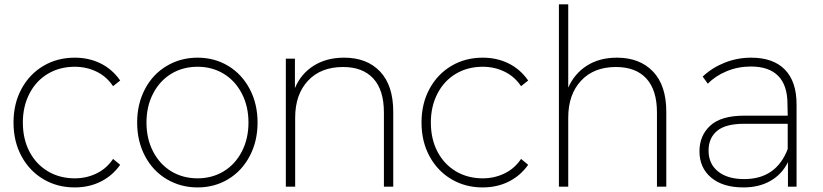

<svg xmlns="http://www.w3.org/2000/svg" viewBox="-20 -844 3719 868"><path d="M41.1 -290Q41.1 -375.6 77.2 -442.2Q113.3 -508.9 176.1 -546.1Q238.9 -583.3 317.8 -583.3Q382.2 -583.3 435 -557.2Q487.8 -531.1 523.3 -480L491.1 -454.4Q462.2 -497.8 416.7 -520Q371.1 -542.2 317.8 -542.2Q250 -542.2 196.7 -510.6Q143.3 -478.9 113.3 -421.1Q83.3 -363.3 83.3 -290Q83.3 -215.6 113.3 -158.3Q143.3 -101.1 196.7 -69.4Q250 -37.8 317.8 -37.8Q371.1 -37.8 416.7 -60Q462.2 -82.2 491.1 -125.6L523.3 -98.9Q487.8 -48.9 435 -22.8Q382.2 3.3 317.8 3.3Q238.9 3.3 176.1 -33.9Q113.3 -71.1 77.2 -137.8Q41.1 -204.4 41.1 -290Z M600 -290Q600 -374.4 635.6 -441.7Q671.1 -508.9 733.9 -546.1Q796.7 -583.3 873.3 -583.3Q950 -583.3 1011.7 -546.1Q1073.3 -508.9 1108.9 -441.7Q1144.4 -374.4 1144.4 -290Q1144.4 -205.6 1108.9 -138.3Q1073.3 -71.1 1011.7 -33.9Q950 3.3 873.3 3.3Q796.7 3.3 733.9 -33.9Q671.1 -71.1 635.6 -138.3Q600 -205.6 600 -290ZM1103.3 -290Q1103.3 -363.3 1073.3 -421.1Q1043.3 -478.9 991.1 -510.6Q938.9 -542.2 873.3 -542.2Q806.7 -542.2 754.4 -510.6Q702.2 -478.9 672.2 -421.1Q642.2 -363.3 642.2 -290Q642.2 -216.7 672.2 -158.9Q702.2 -101.1 754.4 -69.4Q806.7 -37.8 873.3 -37.8Q938.9 -37.8 991.1 -69.4Q1043.3 -101.1 1073.3 -158.9Q1103.3 -216.7 1103.3 -290Z M1757.8 -338.9V0H1715.6V-335.6Q1715.6 -436.7 1667.8 -488.9Q1620 -541.1 1531.1 -541.1Q1430 -541.1 1372.2 -478.9Q1314.4 -416.7 1314.4 -312.2V0H1272.2V-578.9H1313.3V-445.6Q1340 -510 1397.8 -546.7Q1455.6 -583.3 1535.6 -583.3Q1638.9 -583.3 1698.3 -520.6Q1757.8 -457.8 1757.8 -338.9Z M1885.6 -290Q1885.6 -375.6 1921.7 -442.2Q1957.8 -508.9 2020.6 -546.1Q2083.3 -583.3 2162.2 -583.3Q2226.7 -583.3 2279.4 -557.2Q2332.2 -531.1 2367.8 -480L2335.6 -454.4Q2306.7 -497.8 2261.1 -520Q2215.6 -542.2 2162.2 -542.2Q2094.4 -542.2 2041.1 -510.6Q1987.8 -478.9 1957.8 -421.1Q1927.8 -363.3 1927.8 -290Q1927.8 -215.6 1957.8 -158.3Q1987.8 -101.1 2041.1 -69.4Q2094.4 -37.8 2162.2 -37.8Q2215.6 -37.8 2261.1 -60Q2306.7 -82.2 2335.6 -125.6L2367.8 -98.9Q2332.2 -48.9 2279.4 -22.8Q2226.7 3.3 2162.2 3.3Q2083.3 3.3 2020.6 -33.9Q1957.8 -71.1 1921.7 -137.8Q1885.6 -204.4 1885.6 -290Z M2992.2 -338.9V0H2950V-335.6Q2950 -436.7 2902.2 -488.9Q2854.4 -541.1 2764.4 -541.1Q2664.4 -541.1 2606.7 -478.9Q2548.9 -416.7 2548.9 -312.2V0H2506.7V-824.4H2548.9V-447.8Q2576.7 -511.1 2633.3 -547.2Q2690 -583.3 2768.9 -583.3Q2872.2 -583.3 2932.2 -520.6Q2992.2 -457.8 2992.2 -338.9Z M3581.1 -372.2V0H3542.2V-111.1Q3515.6 -56.7 3463.9 -26.7Q3412.2 3.3 3341.1 3.3Q3247.8 3.3 3195 -41.1Q3142.2 -85.6 3142.2 -160Q3142.2 -231.1 3191.1 -276.1Q3240 -321.1 3344.4 -321.1H3541.1L3540 -374.4Q3540 -457.8 3498.3 -500.6Q3456.7 -543.3 3374.4 -543.3Q3316.7 -543.3 3265.6 -522.2Q3214.4 -501.1 3180 -465.6L3156.7 -497.8Q3198.9 -537.8 3256.1 -560.6Q3313.3 -583.3 3375.6 -583.3Q3475.6 -583.3 3528.3 -529.4Q3581.1 -475.6 3581.1 -372.2ZM3541.1 -170V-284.4H3344.4Q3260 -284.4 3221.7 -252.2Q3183.3 -220 3183.3 -163.3Q3183.3 -103.3 3226.1 -68.9Q3268.9 -34.4 3344.4 -34.4Q3488.9 -34.4 3541.1 -170Z"/></svg>

Font: Paperlogy 2 ExtraLight
Style: Regular
Weight: 250
Designer: redesigned by Lee Juim, glyphs from Gmarket Sans & Montserrat
Foundry: PT&
Version: Version 1.001